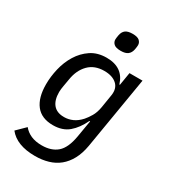

<svg xmlns="http://www.w3.org/2000/svg" viewBox="-224 -848 1047 1174"><g transform="rotate(30 300.0 -261.0)"><path d="M214 212Q85 212 28 140L88 81Q109 107 141 121Q173 135 218 135Q285 135 325.5 100Q366 65 381 -22L401 -140H396Q367 -78 324.5 -42Q282 -6 215 -6Q134 -6 94 -57Q54 -108 54 -202Q54 -256 67.5 -313.5Q81 -371 110.5 -419Q140 -467 185.5 -497.5Q231 -528 295 -528Q412 -528 443 -425H447L462 -516H554L469 -7Q459 51 436.5 92.5Q414 134 381.5 160.5Q349 187 306.5 199.5Q264 212 214 212ZM249 -83Q280 -83 309 -96Q338 -109 364 -138Q379 -155 395.5 -182.5Q412 -210 419 -251L434 -344Q442 -395 411 -423Q380 -451 323 -451Q254 -451 213 -409Q172 -367 161 -298L152 -246Q150 -233 148.5 -223Q147 -213 147 -201Q147 -144 172.5 -113.5Q198 -83 249 -83ZM347 -607Q312 -607 298 -620Q284 -633 284 -651Q284 -657 285 -664Q286 -671 288 -683Q293 -709 309.5 -721.5Q326 -734 359 -734Q394 -734 408 -721Q422 -708 422 -690Q422 -684 421 -677Q420 -670 418 -658Q413 -633 396.5 -620Q380 -607 347 -607Z"/></g></svg>

Font: IBM Plex Mono Text
Style: Italic
Weight: 450
Italic angle: -9°
Monospace: yes
Designer: Mike Abbink, Paul van der Laan, Pieter van Rosmalen
Foundry: Bold Monday
Version: Version 2.1